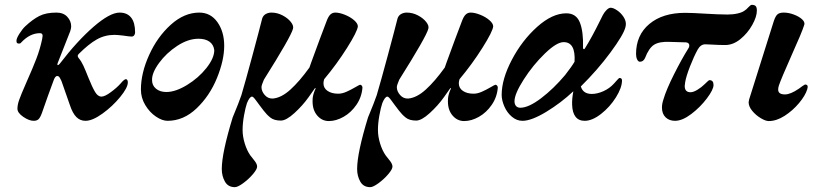

<svg xmlns="http://www.w3.org/2000/svg" viewBox="-20 -485 3396 793"><path d="M52 -36Q52 -52 59 -72Q65 -90 90 -147Q115 -203 130 -242Q145 -281 154 -323L156 -337Q156 -348 145 -348Q104 -348 68 -310Q65 -305 58 -305Q48 -305 48 -315Q47 -325 60 -345.5Q73 -366 85 -377Q115 -405 142.5 -419Q170 -433 213 -433Q242 -433 258 -415.5Q274 -398 274 -376Q274 -368 270 -356L218 -224Q217 -222 217 -219Q217 -216 219 -216Q222 -216 227 -222Q299 -316 366.5 -374.5Q434 -433 474 -433Q505 -433 521.5 -412.5Q538 -392 538 -351Q538 -344 534 -339Q530 -334 524 -334Q515 -334 489 -338Q479 -339 470 -340Q461 -341 453 -341Q413 -341 379.5 -322Q346 -303 305 -262Q301 -258 301 -254Q301 -250 305 -245Q316 -232 324.5 -213.5Q333 -195 346 -162Q361 -125 372.5 -105.5Q384 -86 399 -86Q413 -86 438 -104.5Q463 -123 478 -140Q493 -158 500 -158Q504 -158 506 -154Q508 -150 508 -145Q508 -123 476.5 -84.5Q445 -46 403.5 -16Q362 14 333 14Q311 14 295.5 -1.5Q280 -17 269 -50L234 -150Q229 -161 225.5 -166Q222 -171 216 -171Q207 -171 200 -149Q194 -131 178 -89L153 -18Q146 1 139 7.5Q132 14 119 14Q100 14 76 -2.5Q52 -19 52 -36Z M562 -115Q562 -183 596 -258Q630 -333 685.5 -383Q741 -433 803 -433Q850 -433 878 -393.5Q906 -354 906 -296Q906 -236 876 -162.5Q846 -89 792 -37.5Q738 14 672 14Q650 14 624 -3.5Q598 -21 580 -51Q562 -81 562 -115ZM865 -278Q862 -301 845 -313Q828 -325 800 -325Q757 -325 712 -295.5Q667 -266 637 -225Q607 -184 608 -154Q608 -132 624.5 -118.5Q641 -105 667 -105Q705 -105 752.5 -134Q800 -163 832.5 -204Q865 -245 865 -278Z M896 213Q896 147 941 0L952 -27Q955 -34 963.5 -55.5Q972 -77 977 -92Q993 -146 1022 -253.5Q1051 -361 1063 -409Q1067 -421 1077.5 -427Q1088 -433 1101 -433Q1125 -433 1147 -421.5Q1169 -410 1181.5 -394Q1194 -378 1190 -366Q1182 -334 1070 -156Q1060 -133 1060 -125Q1060 -108 1073.5 -92.5Q1087 -77 1107 -78Q1142 -81 1179.5 -115Q1217 -149 1258 -206Q1260 -210 1265 -226Q1304 -333 1329 -398Q1336 -417 1344.5 -425Q1353 -433 1365 -433Q1382 -433 1404.5 -424Q1427 -415 1442.5 -401.5Q1458 -388 1458 -376Q1456 -355 1413.5 -287.5Q1371 -220 1319 -158Q1316 -149 1316 -141Q1316 -121 1333 -109.5Q1350 -98 1377 -98Q1393 -98 1411 -106Q1429 -114 1447 -124.5Q1465 -135 1467 -135Q1471 -135 1474 -131.5Q1477 -128 1477 -123Q1474 -84 1452 -52Q1430 -20 1399 -2.5Q1368 15 1338 15Q1310 15 1290.5 -7.5Q1271 -30 1271 -66Q1271 -78 1272 -84Q1275 -102 1284 -120L1281 -121Q1279 -118 1254.5 -83.5Q1230 -49 1196 -18Q1162 13 1140 13Q1112 13 1096.5 0.5Q1081 -12 1069 -28Q1057 -44 1053 -49Q1049 -54 1037.5 -70Q1026 -86 1021 -86Q1011 -86 1000 -59Q994 -42 988 -9Q982 24 982 52Q982 79 991 108Q1000 137 1014 157Q1019 164 1027 173.5Q1035 183 1038.5 190Q1042 197 1042 203Q1042 214 1024.5 234.5Q1007 255 984.5 271.5Q962 288 950 288Q922 288 909 265Q896 242 896 213Z M1455 213Q1455 147 1500 0L1511 -27Q1514 -34 1522.5 -55.5Q1531 -77 1536 -92Q1552 -146 1581 -253.5Q1610 -361 1622 -409Q1626 -421 1636.5 -427Q1647 -433 1660 -433Q1684 -433 1706 -421.5Q1728 -410 1740.5 -394Q1753 -378 1749 -366Q1741 -334 1629 -156Q1619 -133 1619 -125Q1619 -108 1632.5 -92.5Q1646 -77 1666 -78Q1701 -81 1738.5 -115Q1776 -149 1817 -206Q1819 -210 1824 -226Q1863 -333 1888 -398Q1895 -417 1903.5 -425Q1912 -433 1924 -433Q1941 -433 1963.5 -424Q1986 -415 2001.5 -401.5Q2017 -388 2017 -376Q2015 -355 1972.5 -287.5Q1930 -220 1878 -158Q1875 -149 1875 -141Q1875 -121 1892 -109.5Q1909 -98 1936 -98Q1952 -98 1970 -106Q1988 -114 2006 -124.5Q2024 -135 2026 -135Q2030 -135 2033 -131.5Q2036 -128 2036 -123Q2033 -84 2011 -52Q1989 -20 1958 -2.5Q1927 15 1897 15Q1869 15 1849.5 -7.5Q1830 -30 1830 -66Q1830 -78 1831 -84Q1834 -102 1843 -120L1840 -121Q1838 -118 1813.5 -83.5Q1789 -49 1755 -18Q1721 13 1699 13Q1671 13 1655.5 0.5Q1640 -12 1628 -28Q1616 -44 1612 -49Q1608 -54 1596.5 -70Q1585 -86 1580 -86Q1570 -86 1559 -59Q1553 -42 1547 -9Q1541 24 1541 52Q1541 79 1550 108Q1559 137 1573 157Q1578 164 1586 173.5Q1594 183 1597.5 190Q1601 197 1601 203Q1601 214 1583.5 234.5Q1566 255 1543.5 271.5Q1521 288 1509 288Q1481 288 1468 265Q1455 242 1455 213Z M2052 -93Q2052 -158 2094 -238Q2136 -318 2198.5 -374Q2261 -430 2319 -430Q2360 -430 2375 -392Q2390 -354 2388 -288Q2388 -283 2391 -282Q2394 -281 2397 -287Q2424 -330 2459 -401L2470 -423Q2477 -436 2486 -444.5Q2495 -453 2502 -453Q2513 -453 2528.5 -442.5Q2544 -432 2554.5 -416.5Q2565 -401 2565 -386Q2565 -380 2563 -372Q2555 -341 2501.5 -268.5Q2448 -196 2379 -128Q2388 -97 2424 -97Q2447 -97 2472.5 -108.5Q2498 -120 2516 -140Q2521 -146 2529 -154.5Q2537 -163 2538 -163Q2549 -163 2549 -153Q2549 -123 2524 -83Q2499 -43 2462.5 -14.5Q2426 14 2395 14Q2370 14 2357 -3Q2344 -20 2343 -52Q2342 -76 2348 -108Q2297 -60 2236 -23Q2175 14 2138 14Q2114 14 2094 -3Q2074 -20 2063 -45.5Q2052 -71 2052 -93ZM2314 -175Q2342 -211 2353 -230Q2358 -311 2308 -311Q2279 -311 2230 -263.5Q2181 -216 2143 -156.5Q2105 -97 2105 -67Q2105 -54 2111.5 -47Q2118 -40 2129 -40Q2163 -40 2214.5 -79Q2266 -118 2314 -175Z M2714 -41Q2714 -56 2720 -74Q2732 -115 2764 -178.5Q2796 -242 2823 -285Q2827 -290 2827 -297Q2827 -308 2814 -310L2746 -312Q2704 -314 2682 -300.5Q2660 -287 2644 -245Q2637 -230 2623 -230Q2616 -230 2611.5 -239.5Q2607 -249 2607 -262Q2607 -340 2662 -386Q2717 -432 2810 -432Q2837 -432 2903 -428Q2921 -427 2942.5 -426Q2964 -425 2985 -425Q3008 -425 3027 -429.5Q3046 -434 3055 -441Q3062 -445 3071 -455Q3080 -465 3085 -465Q3096 -465 3101 -460Q3106 -455 3106 -441Q3106 -416 3087 -382Q3068 -348 3038 -323.5Q3008 -299 2975 -299Q2949 -299 2917 -301Q2907 -302 2893 -302Q2874 -302 2862 -281Q2846 -252 2830 -211Q2814 -170 2810 -146Q2808 -134 2808 -130Q2808 -104 2832 -104Q2844 -104 2861 -114.5Q2878 -125 2890 -137Q2907 -154 2910 -154Q2927 -154 2927 -134Q2927 -115 2899.5 -78.5Q2872 -42 2835 -14Q2798 14 2768 14Q2744 14 2729 -0.5Q2714 -15 2714 -41Z M3072 -63Q3072 -66 3074 -74L3176 -398Q3183 -419 3191.5 -426Q3200 -433 3217 -433Q3237 -433 3258.5 -425Q3280 -417 3292.5 -405.5Q3305 -394 3302 -383Q3292 -351 3250 -258Q3206 -159 3197 -132Q3194 -123 3194 -115Q3194 -95 3222 -95Q3245 -95 3280 -119Q3286 -124 3295 -130Q3304 -136 3305 -136Q3316 -136 3316 -126Q3316 -124 3314 -116Q3306 -90 3280 -59Q3254 -28 3220.5 -6.5Q3187 15 3155 15Q3142 15 3122 3Q3102 -9 3087 -27Q3072 -45 3072 -63Z"/></svg>

Font: EB Garamond
Style: Bold Italic
Weight: 700
Italic angle: -17.2°
Designer: Georg Duffner and Octavio Pardo
Foundry: Georg Duffner
Version: Version 1.000